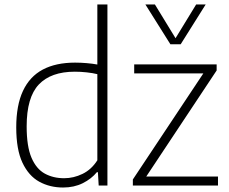

<svg xmlns="http://www.w3.org/2000/svg" viewBox="-20 -828 1021 857"><path d="M261.5 9Q202.5 9 155.2 -17Q108 -43 80.2 -101.8Q52.5 -160.5 52.5 -259.5Q52.5 -358 82.5 -422.2Q112.5 -486.5 171 -517.5Q229.5 -548.5 315 -548.5Q341 -548.5 367 -546.2Q393 -544 414.5 -540V-808H459.5V0H420.5L417 -59.5H412.5Q388 -29.5 349.2 -10.2Q310.5 9 261.5 9ZM266.5 -32.5Q308.5 -32.5 348.2 -51.8Q388 -71 414.5 -112.5V-497Q394.5 -502 367.2 -505Q340 -508 314 -508Q207.5 -508 153.2 -450.8Q99 -393.5 99 -264Q99 -174.5 120.5 -124.2Q142 -74 179.8 -53.2Q217.5 -32.5 266.5 -32.5ZM573 0V-27L897 -514.5V-500.5H579V-540.5H947V-513.5L623.5 -26V-40H953V0ZM740.5 -630.5 629 -808H671.5L770.5 -646H756.5L855.5 -808H898L786.5 -630.5Z"/></svg>

Font: Encode Sans Condensed Thin ExtraLight
Style: Regular
Weight: 250
Version: Version 3.002